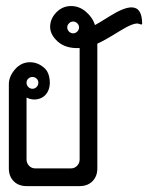

<svg xmlns="http://www.w3.org/2000/svg" viewBox="-20 -631 502 651"><path d="M104 -364.5Q98 -370 90 -370Q82 -370 76 -364.5Q70 -359 70 -350.5Q70 -342 76 -336Q82 -330 90 -330Q98 -330 104 -336Q110 -342 110 -350.5Q110 -359 104 -364.5ZM242 -552Q236 -558 228 -558Q220 -558 214 -552Q208 -546 208 -538Q208 -530 214 -524Q220 -518 228 -518Q236 -518 242 -524Q248 -530 248 -538Q248 -546 242 -552ZM426 -606Q462 -606 462 -550Q462 -546 452 -550Q436 -557 385.5 -525.5Q335 -494 310 -483V-60Q310 -33 293.5 -16.5Q277 0 250 0H70Q43 0 26.5 -16.5Q10 -33 10 -60V-345Q10 -372 31 -396Q52 -420 81.5 -420Q111 -420 134 -397Q146 -384 148.5 -360Q151 -336 141 -318.5Q131 -301 111 -295.5Q91 -290 70 -300V-90Q70 -78 78.5 -69Q87 -60 100 -60H220Q233 -60 241.5 -69Q250 -78 250 -90V-468Q203 -466 176.5 -489.5Q150 -513 150 -540Q150 -567 170.5 -588.5Q191 -610 219.5 -610.5Q248 -611 271 -591.5Q294 -572 302 -546Q307 -548 353.5 -577Q400 -606 426 -606Z"/></svg>

Font: SOV_Station
Style: Bold
Weight: 700
Version: Version 1.00